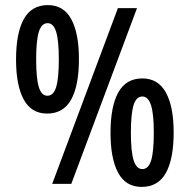

<svg xmlns="http://www.w3.org/2000/svg" viewBox="-20 -722 744 754"><path d="M165 -276Q103 -276 73 -331.5Q43 -387 43 -488Q43 -592 73.5 -647Q104 -702 168 -702Q230 -702 260 -646.5Q290 -591 290 -490Q290 -386 259.5 -331Q229 -276 165 -276ZM185 0 443 -690H518L260 0ZM166 -346Q190 -346 200.5 -380Q211 -414 211 -489Q211 -563 200.5 -597Q190 -631 167 -631Q143 -631 132.5 -597Q122 -563 122 -489Q122 -414 132.5 -380Q143 -346 166 -346ZM536 12Q474 12 444 -43.5Q414 -99 414 -200Q414 -304 444.5 -359Q475 -414 539 -414Q601 -414 631.5 -358.5Q662 -303 662 -202Q662 -98 631.5 -43Q601 12 536 12ZM539 -58Q563 -58 573.5 -92Q584 -126 584 -201Q584 -275 573 -309Q562 -343 539 -343Q515 -343 504.5 -309Q494 -275 494 -201Q494 -126 505 -92Q516 -58 539 -58Z"/></svg>

Font: Noto Sans Kannada ExtraCondensed Medium
Style: Regular
Weight: 500
Width: 2
Designer: Jelle Bosma - Monotype Design Team
Foundry: Monotype Imaging Inc.
Version: Version 2.005; ttfautohint (v1.8.4.7-5d5b)